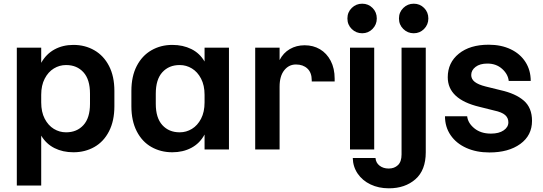

<svg xmlns="http://www.w3.org/2000/svg" viewBox="-20 -819 2936 1039"><path d="M599 -327V-244Q599 -165 570 -108.5Q541 -52 490.5 -23.5Q440 5 378 5H377Q320 5 275 -17.5Q230 -40 203 -85V185H71V-561H203V-479Q230 -527 275 -551.5Q320 -576 377 -576H378Q440 -576 490.5 -547Q541 -518 570 -462Q599 -406 599 -327ZM338 -467H337Q302 -467 271.5 -448.5Q241 -430 222 -393.5Q203 -357 203 -306V-265Q203 -213 222 -176.5Q241 -140 271.5 -121.5Q302 -103 337 -103H338Q396 -103 431.5 -142Q467 -181 467 -257V-312Q467 -389 431.5 -428Q396 -467 338 -467Z M1219 -561V-10H1087V-91Q1061 -43 1015.5 -19Q970 5 913 5H912Q850 5 799.5 -23.5Q749 -52 720 -108.5Q691 -165 691 -244V-327Q691 -406 720 -462Q749 -518 799.5 -547Q850 -576 912 -576H913Q970 -576 1015.5 -553.5Q1061 -531 1087 -486V-561ZM1087 -265V-306Q1087 -357 1068 -393.5Q1049 -430 1018.5 -448.5Q988 -467 953 -467H952Q894 -467 858.5 -428Q823 -389 823 -312V-257Q823 -181 858.5 -142Q894 -103 952 -103H953Q988 -103 1018.5 -121.5Q1049 -140 1068 -176.5Q1087 -213 1087 -265Z M1361 -561H1493V-494Q1513 -533 1548.5 -553.5Q1584 -574 1628 -574H1629Q1675 -574 1711.5 -552.5Q1748 -531 1769.5 -490Q1791 -449 1791 -393V-378H1667V-384Q1667 -426 1643.5 -448Q1620 -470 1582 -470H1581Q1543 -470 1518 -438.5Q1493 -407 1493 -350V-10H1361Z M1860 -719Q1860 -753 1883.5 -776Q1907 -799 1940 -799Q1973 -799 1996 -776Q2019 -753 2019 -719Q2019 -686 1996 -662.5Q1973 -639 1940 -639Q1907 -639 1883.5 -662Q1860 -685 1860 -719ZM1874 -561H2005V-10H1874Z M2139 -719Q2139 -753 2162.5 -776Q2186 -799 2219 -799Q2252 -799 2275 -776Q2298 -753 2298 -719Q2298 -686 2275 -662.5Q2252 -639 2219 -639Q2186 -639 2162.5 -662Q2139 -685 2139 -719ZM1889 36H2012Q2014 62 2034 77.5Q2054 93 2083 93H2084Q2114 93 2133.5 74.5Q2153 56 2153 17V-561H2284V5Q2284 102 2228 151Q2172 200 2085 200H2084Q2029 200 1985 179Q1941 158 1915.5 120.5Q1890 83 1889 36Z M2388 -190H2508Q2512 -153 2547 -124.5Q2582 -96 2636 -96H2637Q2680 -96 2705.5 -113.5Q2731 -131 2731 -157Q2731 -181 2713.5 -196.5Q2696 -212 2654 -221L2574 -241Q2403 -282 2403 -401Q2403 -480 2463 -528.5Q2523 -577 2624 -577H2625Q2692 -577 2743.5 -552.5Q2795 -528 2823.5 -483.5Q2852 -439 2852 -381H2733Q2729 -418 2697 -446.5Q2665 -475 2618 -475H2617Q2577 -475 2553.5 -457Q2530 -439 2530 -413Q2530 -391 2549 -376Q2568 -361 2608 -351L2689 -331Q2770 -313 2814.5 -274.5Q2859 -236 2859 -165Q2859 -86 2795.5 -40Q2732 6 2629 6H2628Q2558 6 2503.5 -18.5Q2449 -43 2418.5 -87.5Q2388 -132 2388 -190Z"/></svg>

Font: 카카오 큰글씨 ExtraBold
Style: Regular
Weight: 800
Designer: Park Young-rak; Lee Sang-min; Kim Jung-jin; Min Bon; Park Min-gyu;
Foundry: Kakao Corporation
Version: Version 2.003